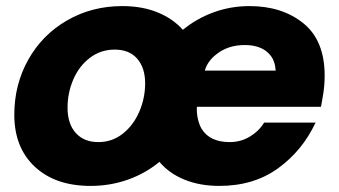

<svg xmlns="http://www.w3.org/2000/svg" viewBox="-20 -599 1113 631"><path d="M1047 -350Q1047 -313 1040 -277L1035 -248H627Q626 -227 630.5 -207.5Q635 -188 643 -175Q670 -132 735 -132Q771 -132 801 -150Q831 -168 848 -196H1017Q974 -104 894 -46Q814 12 701 12Q637 12 586.5 -8.5Q536 -29 504 -67Q458 -29 400 -8.5Q342 12 278 12Q162 12 94.5 -51Q27 -114 27 -222Q27 -321 73 -403Q119 -485 200.5 -532Q282 -579 382 -579Q447 -579 497.5 -558.5Q548 -538 581 -501Q626 -538 682 -558.5Q738 -579 800 -579Q907 -579 977 -522.5Q1047 -466 1047 -350ZM886 -367Q884 -399 868 -418Q841 -451 784 -451Q727 -451 688 -418Q662 -397 653 -367ZM457 -325Q457 -376 431 -406Q405 -436 357 -436Q311 -436 275.5 -409Q240 -382 221 -338Q202 -294 202 -245Q202 -192 229 -162Q256 -132 303 -132Q349 -132 384 -160Q419 -188 438 -232.5Q457 -277 457 -325Z"/></svg>

Font: Open Sauce One Black Italic
Style: Regular
Weight: 900
Italic angle: -10°
Designer: Alfredo Marco Pradil
Foundry: Creative Sauce Fz LLC
Version: Version 1.477